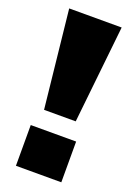

<svg xmlns="http://www.w3.org/2000/svg" viewBox="-137 -760 570 815"><g transform="rotate(20 147.5 -352.5)"><path d="M76 -264 29 -705H266L219 -264ZM45 0V-184H250V0Z"/></g></svg>

Font: Nunito Sans 6pt Black
Style: Regular
Weight: 900
Version: Version 3.101;gftools[0.9.27]